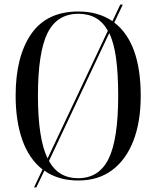

<svg xmlns="http://www.w3.org/2000/svg" viewBox="-20 -775 680 835"><path d="M165 -38Q106 -84 77 -166.5Q48 -249 48 -359Q48 -529 115.5 -627Q183 -725 321 -725Q407 -725 469 -683L503 -755H514L477 -677Q592 -589 592 -358Q592 -245 560 -162.5Q528 -80 467.5 -35Q407 10 320 10Q276 10 239 -1Q202 -12 173 -33L138 40H128ZM449 -641Q409 -715 321 -715Q228 -715 186.5 -631Q145 -547 145 -358Q145 -172 187 -86ZM320 0Q411 0 452.5 -85Q494 -170 494 -358Q494 -452 485 -520Q476 -588 455 -631L193 -75Q234 0 320 0Z"/></svg>

Font: Noto Serif Display Condensed
Style: Regular
Weight: 400
Width: 3
Designer: Monotype Design Team
Foundry: Monotype Imaging Inc.
Version: Version 2.009